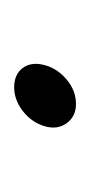

<svg xmlns="http://www.w3.org/2000/svg" viewBox="54 -384 130 278"><g transform="rotate(-90 119.0 -245.0)"><path d="M107.5 -200Q89.5 -200 79.8 -213.2Q70 -226.5 75 -244.5Q80.5 -264 97 -276.8Q113.5 -289.5 131.5 -289.5Q150.5 -289.5 159.8 -276.8Q169 -264 163.5 -244.5Q158.5 -226.5 142.5 -213.2Q126.5 -200 107.5 -200Z"/></g></svg>

Font: Fraunces 9pt S100 Thin
Style: Italic
Weight: 100
Italic angle: -16°
Version: Version 1.000; ttfautohint (v1.8.3)